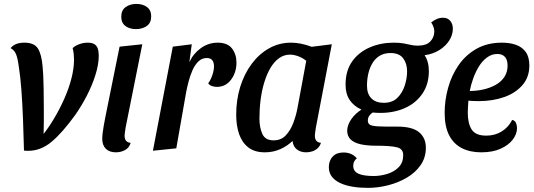

<svg xmlns="http://www.w3.org/2000/svg" viewBox="-20 -744 2676 963"><path d="M122.7 12.3Q117.5 12.3 111.9 12.2Q106.3 12.2 100.3 11.2Q98.3 -70.8 95.3 -148.2Q92.3 -225.5 87.3 -292.8Q82.3 -360.2 74.3 -410Q69 -450.3 60.9 -471Q52.8 -491.7 33.3 -502.7Q44.3 -516.5 61.4 -523.2Q78.5 -530 102 -530Q152 -530 170.3 -500.5Q188.7 -471 193.7 -410Q195.5 -393.8 196.8 -367.3Q198 -340.8 198.9 -298.2Q199.8 -255.7 199.8 -187.7Q199.8 -163.7 199.8 -134.7Q199.8 -105.7 198.8 -72.3Q227.2 -108.7 254.2 -154.6Q281.2 -200.5 303.2 -250.4Q325.3 -300.3 338.2 -350.3Q351.2 -400.3 351.2 -444.8Q351.2 -458.5 349.8 -473.1Q348.3 -487.7 344.2 -502.7Q356.8 -514.7 377.4 -522.3Q398 -530 420 -530Q441.5 -530 453.5 -522.4Q465.5 -514.8 470.4 -500.3Q475.3 -485.8 475.3 -464.3Q475.3 -421 458.7 -368.1Q442 -315.2 415 -263.1Q388 -211 357 -167Q291.8 -76.8 238 -32.2Q184.2 12.3 122.7 12.3Z M561.2 20Q528.8 20 510.8 2.1Q492.8 -15.8 492.8 -47.8Q492.8 -59.7 494.8 -76.7Q496.8 -93.7 500.1 -112.2Q503.3 -130.7 506.6 -147.2Q509.8 -163.8 512.2 -175.7L579.8 -510L693.7 -522L610 -104.2Q609 -96.2 607 -83.4Q605 -70.7 605 -62.2Q605 -47.2 612.4 -38Q619.8 -28.8 635.2 -27.7Q628.8 -3.2 607.6 8.4Q586.3 20 561.2 20ZM661.7 -598Q630 -598 609.1 -613.6Q588.2 -629.2 588.2 -660Q588.2 -692.7 610.2 -708.5Q632.3 -724.3 664 -724.3Q696.3 -724.3 717.3 -708.6Q738.3 -692.8 738.3 -662Q738.3 -629.3 716.2 -613.7Q694 -598 661.7 -598Z M747 12 846.7 -510 941.8 -522 929.8 -432Q948.8 -474.5 986.9 -502.2Q1025 -530 1071.8 -530Q1121.3 -530 1143.7 -500.8Q1166 -471.7 1166 -430Q1166 -380.5 1138.8 -344.3Q1111.7 -308.2 1067.8 -308.2Q1056.3 -308.2 1043.7 -312.2Q1031 -316.3 1024.3 -326.3Q1036.7 -342.8 1045 -367.2Q1053.3 -391.7 1053.3 -411.8Q1053.3 -431.2 1044.6 -442.1Q1035.8 -453 1017 -453Q992.5 -453 974.7 -435.4Q956.8 -417.8 945 -390.7Q933.2 -363.5 925.3 -333.2Q917.5 -302.8 913 -278L864.2 0Z M1307.8 20Q1257.3 20 1225.7 -4.5Q1194 -29 1179.3 -71.4Q1164.7 -113.8 1164.7 -169Q1164.7 -243.3 1184.9 -308.6Q1205.2 -373.8 1242.4 -423.8Q1279.7 -473.8 1330 -501.9Q1380.3 -530 1439.7 -530Q1488.5 -530 1543.3 -509.3L1644.3 -522L1564.3 -104.2Q1563.3 -95.3 1561.3 -83.3Q1559.3 -71.3 1559.3 -62.2Q1559.3 -47.2 1566.8 -38Q1574.2 -28.8 1589.7 -27.7Q1584.8 -11.3 1573.5 -0.8Q1562.2 9.7 1547.3 14.8Q1532.5 20 1515.3 20Q1488 20 1469.2 5.6Q1450.3 -8.8 1447.3 -37Q1421.3 -11.8 1385.8 4.1Q1350.3 20 1307.8 20ZM1352.3 -40Q1389.7 -40 1413.5 -65.2Q1437.3 -90.5 1451.2 -127.9Q1465.2 -165.3 1471.7 -200.2L1516 -439.2Q1496.5 -454.7 1474.7 -462.3Q1452.8 -470 1434.7 -470Q1404.2 -470 1379.6 -452.2Q1355 -434.5 1336.5 -403.2Q1318 -371.8 1305.5 -330.8Q1293 -289.7 1287.1 -243.2Q1281.2 -196.8 1281.2 -149.8Q1281.2 -104.5 1295.8 -72.2Q1310.5 -40 1352.3 -40Z M1825.7 198.3Q1784.5 198.3 1748.8 192.5Q1713 186.7 1686.1 174Q1659.2 161.3 1644.2 141.6Q1629.2 121.8 1629.3 94Q1629.7 61.3 1648.8 41.1Q1667.8 20.8 1702.7 20.8Q1723.2 20.8 1740 27.9Q1756.8 35 1769.8 50.2Q1761.8 56 1756.8 65.4Q1751.7 74.8 1751.7 88Q1751.7 115 1777.2 126.9Q1802.8 138.8 1854 138.8Q1888.2 138.8 1922.6 128.2Q1957 117.7 1979.6 94.7Q2002.2 71.7 2002.3 34.7Q2002.7 2.3 1970.5 -5.4Q1938.3 -13.2 1864.2 -13.2Q1819.7 -13.2 1787.4 -20.7Q1755.2 -28.2 1738.3 -44.8Q1721.5 -61.5 1721.3 -89Q1722.2 -117.7 1742.1 -146.3Q1762 -175 1793 -194.3Q1755.5 -211 1734.3 -241.8Q1713.2 -272.7 1713.2 -319.2Q1713.2 -389.3 1746.2 -435.8Q1779.3 -482.3 1834.5 -506.2Q1889.7 -530 1954.7 -530Q1984.5 -530 2004.8 -526.2Q2025 -522.5 2040.8 -518.8Q2056.7 -515 2074.2 -515Q2118 -515 2137.8 -535.6Q2157.7 -556.2 2158.3 -585.2Q2158.3 -607.7 2142.7 -631.7Q2156.2 -642.2 2170.8 -648.6Q2185.5 -655 2202.2 -655Q2225.3 -655 2238.3 -639.4Q2251.3 -623.8 2251.3 -599.8Q2251.3 -568.8 2232.9 -540.3Q2214.5 -511.8 2182.8 -492.3Q2151.2 -472.8 2109.7 -467Q2120.2 -451.2 2125.6 -431.3Q2131 -411.5 2131 -387.3Q2131 -321.5 2098.6 -274.2Q2066.2 -226.8 2011.2 -202.2Q1956.2 -177.7 1888.3 -177.7Q1878.2 -177.7 1868.6 -178.2Q1859 -178.7 1849.2 -179.7Q1839.3 -173 1832.2 -163.3Q1825 -153.7 1825 -139.2Q1825 -118.2 1847.9 -113.6Q1870.8 -109 1917.3 -109H1973Q2048.8 -109 2082.5 -80.3Q2116.2 -51.7 2116 -2.8Q2115.8 47 2089.5 84.5Q2063.2 122 2020.4 147.2Q1977.7 172.3 1926.4 185.3Q1875.2 198.3 1825.7 198.3ZM1904.7 -228.3Q1947.5 -228.3 1972.8 -253Q1998 -277.7 2009.8 -314.1Q2021.7 -350.5 2021.8 -386.2Q2021.7 -426 2001.8 -452Q1982 -478 1939 -478Q1907.3 -478 1884.8 -464.5Q1862.3 -451 1848.1 -427.3Q1833.8 -403.7 1827.2 -374.1Q1820.5 -344.5 1820.7 -313.2Q1820.7 -273 1842.7 -250.7Q1864.7 -228.3 1904.7 -228.3Z M2393.7 20Q2336.5 20 2295.2 -1.6Q2254 -23.2 2232.1 -66.8Q2210.2 -110.5 2210.2 -177.8Q2210.2 -241.2 2227.6 -303.8Q2245 -366.3 2280.2 -417.2Q2315.3 -468.2 2369.7 -499.1Q2424 -530 2497.8 -530Q2537 -530 2567.9 -519.2Q2598.8 -508.3 2616.9 -483.2Q2635 -458.2 2635 -415.2Q2635 -357.5 2600.7 -317.5Q2566.3 -277.5 2509.1 -257.2Q2451.8 -237 2382.7 -236.8Q2369.8 -236.7 2354.4 -237.4Q2339 -238.2 2329.2 -239Q2328.2 -222.5 2327.2 -207Q2326.2 -191.5 2326.2 -179.3Q2326.2 -124.7 2345.9 -94.2Q2365.7 -63.7 2418.7 -63.7Q2462.2 -63.7 2496.1 -84.5Q2530 -105.3 2549 -142.7Q2563 -139.3 2568.1 -127Q2573.2 -114.7 2573.2 -101.8Q2573.2 -72.3 2552.2 -44.3Q2531.2 -16.3 2491.2 1.8Q2451.3 20 2393.7 20ZM2336 -287.7Q2370.2 -287.7 2403.6 -295.1Q2437 -302.5 2464.8 -317.6Q2492.5 -332.7 2509.2 -357.2Q2525.8 -381.8 2525.8 -415.3Q2525.7 -444.2 2512.5 -458.8Q2499.3 -473.3 2474.3 -473.3Q2446.2 -473.3 2422.6 -455.8Q2399 -438.3 2381.8 -410.3Q2364.7 -382.3 2353.2 -349.9Q2341.7 -317.5 2336 -287.7Z"/></svg>

Font: Sansita Swashed Light
Style: Regular
Weight: 300
Designer: Pablo Cosgaya
Foundry: Omnibus-Type
Version: Version 1.003